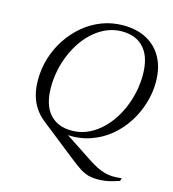

<svg xmlns="http://www.w3.org/2000/svg" viewBox="-129 -801 1006 1116"><g transform="rotate(15 374.5 -243.0)"><path d="M394 135 175.5 -37.5Q144 -62.5 122 -95Q100 -127.5 88.5 -168.8Q77 -210 77 -261Q77 -329 96.5 -392.8Q116 -456.5 152.2 -511.2Q188.5 -566 238 -607.5Q287.5 -649 347.8 -672Q408 -695 476 -695Q558 -695 617.8 -662.5Q677.5 -630 710 -569.5Q742.5 -509 742.5 -424Q742.5 -360.5 723.2 -296.8Q704 -233 667.5 -176.2Q631 -119.5 579 -77Q527 -34.5 460.8 -12.2Q394.5 10 316.5 4.5L301 -13.5L484 107Q517.5 129.5 544 142.8Q570.5 156 594 162.2Q617.5 168.5 642 169Q666.5 169.5 695.5 166L690 183.5Q668 191 646.8 196.8Q625.5 202.5 604.5 205.5Q583.5 208.5 560.5 208.5Q526.5 208.5 501.2 200.8Q476 193 451.5 177Q427 161 394 135ZM161 -240Q161 -135 208.2 -80.5Q255.5 -26 342.5 -26Q387.5 -26 428.2 -42.2Q469 -58.5 504.2 -87.8Q539.5 -117 567.8 -156.2Q596 -195.5 616.2 -242.2Q636.5 -289 647.5 -340.5Q658.5 -392 658.5 -445Q658.5 -550 611.2 -604.5Q564 -659 477 -659Q432 -659 391.2 -642.8Q350.5 -626.5 315.2 -597.2Q280 -568 251.8 -528.8Q223.5 -489.5 203.2 -442.8Q183 -396 172 -344.5Q161 -293 161 -240Z"/></g></svg>

Font: Newsreader 36pt
Style: Italic
Weight: 400
Italic angle: -17°
Designer: Hugues Gentile
Foundry: Production Type
Version: Version 1.003